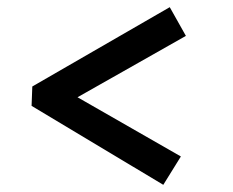

<svg xmlns="http://www.w3.org/2000/svg" viewBox="-20 -552 649 535"><path d="M435 -37 68 -257 70 -311 453 -532 498 -452 196 -281 484 -116Z"/></svg>

Font: Literata 7pt SemiBold
Style: Italic
Weight: 600
Italic angle: -2°
Designer: Latin by Veronika Burian and Jose Scaglione. Greek by Irene Vlachou. Cyrillic by Vera Evstafieva
Foundry: TypeTogether
Version: Version 3.002